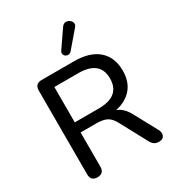

<svg xmlns="http://www.w3.org/2000/svg" viewBox="-221 -1079 1115 1218"><g transform="rotate(-30 337.0 -470.0)"><path d="M181 -367H356Q514 -367 514 -497Q514 -626 356 -626H181ZM383 -770Q370 -756 354 -759Q338 -762 331 -775.5Q324 -789 334 -804L420 -929Q432 -946 447.5 -947Q463 -948 476 -939Q489 -930 492.5 -915.5Q496 -901 483 -887ZM132 7Q84 7 84 -43V-655Q84 -705 133 -705H371Q486 -705 547.5 -651Q609 -597 609 -499Q609 -420 567 -370Q525 -320 447 -303Q494 -287 527 -226L617 -60Q631 -35 622 -14Q613 7 584 7Q563 7 550 -1.5Q537 -10 527 -28L421 -225Q399 -266 371 -279.5Q343 -293 298 -293H181V-43Q181 7 132 7Z"/></g></svg>

Font: Chiron GoRound TC
Style: Regular
Weight: 400
Designer: Ryoko NISHIZUKA 西塚涼子 (kana, bopomofo & ideographs); Paul D. Hunt (Latin, Greek & Cyrillic); Sandoll Communications 산돌커뮤니
Foundry: Adobe
Version: Version 1.000;hotconv 1.1.1;makeotfexe 2.6.0